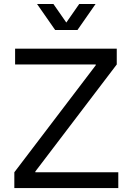

<svg xmlns="http://www.w3.org/2000/svg" viewBox="-20 -954 673 974"><path d="M52.7 -80.1H156.2H580.1V0H52.7ZM468.8 -627 465.8 -615.2V-630.9L572.3 -627L156.2 -80.1L159.2 -91.8V-76.2L52.7 -80.1ZM56.6 -707H572.3V-627H468.8H56.6ZM259.8 -801.8H342.8L251 -933.6H168ZM290 -801.8H373L464.8 -933.6H381.8Z"/></svg>

Font: Wanted Sans Variable
Style: Regular
Weight: 400
Designer: Original Design by Kil Hyung-jin and Kang Hanbin, Wanted Lab, Inc; Hangeul from Source Han Sans by Jang Soo-young and Ka
Foundry: Wanted Lab, Inc.
Version: Version 1.003;Glyphs 3.2 (3227)